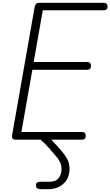

<svg xmlns="http://www.w3.org/2000/svg" viewBox="-20 -999 790 1373"><path d="M66.5 -32 227 -944.5Q230 -961.5 237 -970.2Q244 -979 265.5 -979H717Q736.5 -979 743 -971.2Q749.5 -963.5 749.5 -952Q749.5 -940 743 -932.8Q736.5 -925.5 717 -925.5H286L221 -555.5H599Q618.5 -555.5 624.8 -547.8Q631 -540 631 -527Q631 -515.5 624.8 -507.8Q618.5 -500 599 -500H211.5L133 -55H561Q581 -55 587.2 -48.2Q593.5 -41.5 593.5 -29.5Q593.5 -16.5 587.2 -8.2Q581 0 561 0H94.5Q76.5 0 70.2 -8.2Q64 -16.5 66.5 -32ZM276.5 354Q260.5 354 249 349.2Q237.5 344.5 237.5 326Q237.5 308.5 248.2 304.5Q259 300.5 276.5 300.5H334.5Q380 300.5 400 273.5Q420 246.5 420 209Q420 181 408.2 159Q396.5 137 385.5 124Q362 96 330.5 60Q299 24 271 1Q263 -6 264 -15.5Q265 -25 272.2 -32.5Q279.5 -40 289 -40Q296 -40 300.2 -39Q304.5 -38 315.5 -29.5Q328.5 -19 348.2 1.5Q368 22 387 42.8Q406 63.5 417 76.5Q439 101.5 458.2 133.5Q477.5 165.5 477.5 210Q477.5 246 461 279Q444.5 312 409.8 333Q375 354 320 354Z"/></svg>

Font: Edu QLD Hand
Style: Regular
Weight: 400
Designer: Tina and Corey Anderson, Eben Sorkin
Foundry: Sorkin Type Co.
Version: Version 2.000